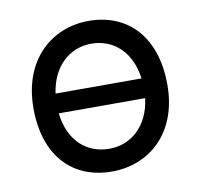

<svg xmlns="http://www.w3.org/2000/svg" viewBox="-64 -576 685 655"><g transform="rotate(-10 278.5 -248.0)"><path d="M46.4 -246.6C46.4 -78.6 139.6 12.2 273.4 12.2C401.9 12.2 510.3 -78.6 510.3 -246.6C510.3 -414.6 417.5 -507.8 283.2 -507.8C154.8 -507.8 46.4 -414.6 46.4 -246.6ZM278.3 -65.9C197.8 -65.9 139.2 -120.1 128.4 -214.8H427.7C416 -120.1 353.5 -65.9 278.3 -65.9ZM278.3 -429.7C356.9 -429.7 415 -375.5 427.2 -283.2H129.4C142.1 -375.5 203.6 -429.7 278.3 -429.7Z"/></g></svg>

Font: Andika
Style: Regular
Weight: 400
Designer: Victor Gaultney, Annie Olsen, Julie Remington, Don Collingsworth, Eric Hays
Foundry: SIL International
Version: Version 1.000